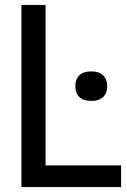

<svg xmlns="http://www.w3.org/2000/svg" viewBox="-20 -760 514 780"><path d="M67 0V-740H165V-88H472V0ZM351 -350Q318.5 -350 302.2 -366Q286 -382 286 -410Q286 -437.5 302.2 -453.8Q318.5 -470 351 -470Q383 -470 399.2 -453.8Q415.5 -437.5 415.5 -410Q415.5 -382 399.2 -366Q383 -350 351 -350Z"/></svg>

Font: Encode Sans Condensed Condensed Medium
Style: Regular
Weight: 500
Width: 3
Designer: Multiple Designers
Foundry: Impallari Type
Version: Version 3.000; ttfautohint (v1.8.3) -l 8 -r 50 -G 200 -x 14 